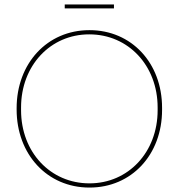

<svg xmlns="http://www.w3.org/2000/svg" viewBox="-20 -841 806 866"><path d="M272 -803H494V-821H272ZM55 -347C55 -145 193 5 383 5H384C573 5 711 -143 711 -345V-355C711 -557 573 -705 384 -705H383C193 -705 55 -555 55 -353ZM75 -344V-356C75 -546 208 -686 382 -686H383C558 -686 691 -546 691 -356V-344C691 -154 558 -14 384 -14H383C208 -14 75 -154 75 -344Z"/></svg>

Font: Fixel Display Thin
Style: Regular
Weight: 100
Designer: AlfaBravo + MacPaw
Foundry: Kyrylo Tkachov, Marchela Mozhyna, Serhii Makarenko, Maria Weinstein, Zakhar Kryvoshyya
Version: Version 1.211